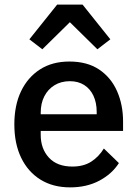

<svg xmlns="http://www.w3.org/2000/svg" viewBox="-20 -798 595 830"><path d="M283 12Q209 12 155 -21.5Q101 -55 71.5 -116Q42 -177 42 -260Q42 -343 71 -403.5Q100 -464 153 -498Q206 -532 280 -532Q357 -532 408.5 -497.5Q460 -463 486 -404Q512 -345 512 -273V-232H156V-215Q156 -155 191.5 -116.5Q227 -78 293 -78Q341 -78 374 -99Q407 -120 429 -156L494 -93Q464 -46 409.5 -17Q355 12 283 12ZM282 -447Q244 -447 215.5 -429.5Q187 -412 171.5 -381.5Q156 -351 156 -311V-304H398V-314Q398 -354 384 -384Q370 -414 344 -430.5Q318 -447 282 -447ZM227 -778H337L457 -628L401 -585L282 -702L163 -585L107 -628Z"/></svg>

Font: IBM Plex Sans Medium
Style: Regular
Weight: 500
Designer: Mike Abbink, Paul van der Laan, Pieter van Rosmalen
Foundry: Bold Monday
Version: Version 3.201